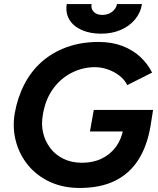

<svg xmlns="http://www.w3.org/2000/svg" viewBox="-20 -920 783 952"><path d="M375 12Q293 12 228 -18Q163 -48 120 -100Q77 -152 59 -218.5Q41 -285 53 -358Q67 -437 101 -502.5Q135 -568 188 -614.5Q241 -661 312 -686.5Q383 -712 469 -712Q535 -712 587 -692Q639 -672 676 -637.5Q713 -603 734 -560L611 -498Q598 -525 572 -545Q546 -565 514 -576Q482 -587 451 -587Q390 -587 335 -559Q280 -531 242 -478Q204 -425 192 -348Q184 -302 194 -260.5Q204 -219 229.5 -185.5Q255 -152 295 -132.5Q335 -113 387 -113Q442 -113 485 -134Q528 -155 555.5 -193Q583 -231 592 -283L726 -293Q709 -194 665 -126Q621 -58 549 -23Q477 12 375 12ZM426 -268 445 -375H739L726 -293L647 -268ZM482 -753Q426 -753 384.5 -771.5Q343 -790 323.5 -823.5Q304 -857 311 -900H434Q430 -876 445 -861Q460 -846 487 -846Q516 -846 536 -861.5Q556 -877 560 -900H684Q677 -856 648.5 -822.5Q620 -789 577 -771Q534 -753 482 -753Z"/></svg>

Font: Figtree Light
Style: Bold Italic
Weight: 700
Italic angle: -9.5°
Version: Version 2.000